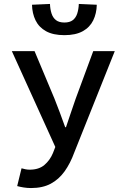

<svg xmlns="http://www.w3.org/2000/svg" viewBox="-20 -750 640 972"><path d="M137 202Q118 202 99.5 199Q81 196 67 192L89 102Q99 105 109.5 107Q120 109 130 109Q177 109 205 85Q233 61 248 25L260 -6L40 -491H155L256 -250Q269 -217 283 -180Q297 -143 310 -106H314Q326 -141 338.5 -178.5Q351 -216 363 -250L452 -491H561L356 22Q336 77 307 117.5Q278 158 237 180Q196 202 137 202ZM306 -572Q249 -572 213 -592Q177 -612 160 -647Q143 -682 142 -726L233 -730Q234 -703 241 -681.5Q248 -660 263.5 -648Q279 -636 306 -636Q333 -636 348.5 -648Q364 -660 371 -681.5Q378 -703 379 -730L470 -726Q469 -682 452 -647Q435 -612 399 -592Q363 -572 306 -572Z"/></svg>

Font: Source Code Pro SemiBold
Style: Regular
Weight: 600
Monospace: yes
Designer: Paul D. Hunt, Teo Tuominen
Foundry: Adobe Systems Incorporated
Version: Version 1.018;hotconv 1.0.116;makeotfexe 2.5.65601